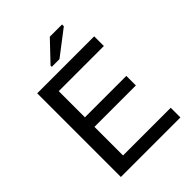

<svg xmlns="http://www.w3.org/2000/svg" viewBox="-235 -951 1069 1069"><g transform="rotate(-45 300.0 -416.0)"><path d="M79.1 0V-658.7H527.8V-582.5H172.4V-376.5H498.5V-301.3H172.4V-76.2H547.9V0ZM240.7 -705.6V-715.3L351.6 -832H447.8V-817.9L301.3 -705.6Z"/></g></svg>

Font: Cousine
Style: Regular
Weight: 400
Monospace: yes
Designer: Steve Matteson
Foundry: Ascender Corporation
Version: Version 1.20